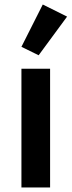

<svg xmlns="http://www.w3.org/2000/svg" viewBox="-20 -824 315 844"><path d="M149.9 -581.1 74.2 -618.2 168 -804.2 274.9 -751ZM74.2 0V-522H200.2V0Z"/></svg>

Font: Anuphan SemiBold
Style: Bold
Weight: 600
Designer: Mike Abbink, Paul van der Laan, Pieter van Rosmalen, Mint Tantisuwanna
Foundry: Bold Monday; Cadson Demak
Version: Version 3.002;hotconv 1.0.109;makeotfexe 2.5.65596